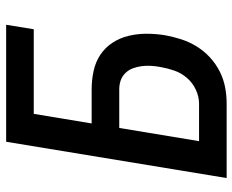

<svg xmlns="http://www.w3.org/2000/svg" viewBox="-88 -688 775 640"><g transform="rotate(-90 300.0 -367.5)"><path d="M27 0 148 -735H538L523 -643H241L209 -450H323Q354 -450 384 -443.5Q414 -437 438 -421Q462 -405 478 -380.5Q494 -356 501 -327Q508 -298 508 -267Q508 -236 503 -205Q498 -178 489.5 -151.5Q481 -125 466 -100.5Q451 -76 429.5 -56Q408 -36 382 -23Q356 -10 329 -5Q302 0 275 0ZM150 -92H275Q298 -92 321 -102.5Q344 -113 360.5 -132Q377 -151 385 -174Q393 -197 397 -220Q400 -236 401 -252Q402 -268 400 -283Q398 -298 393 -312Q388 -326 377.5 -337Q367 -348 353 -353Q339 -358 323 -358H194Z"/></g></svg>

Font: Iosevka Aile Semibold Oblique
Style: Regular
Weight: 600
Italic angle: -9°
Designer: Belleve Invis
Foundry: Belleve Invis
Version: Version 31.1.0; ttfautohint (v1.8.4)